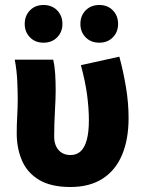

<svg xmlns="http://www.w3.org/2000/svg" viewBox="-20 -737 576 769"><path d="M262 12Q185 12 137.5 -16Q90 -44 68.5 -93Q47 -142 47 -203Q47 -239 49 -273Q51 -307 51 -342Q51 -372 49 -414.5Q47 -457 39 -498H193Q199 -473 201 -441Q203 -409 203 -374Q203 -345 200 -292.5Q197 -240 197 -190Q197 -166 205.5 -149.5Q214 -133 228.5 -124.5Q243 -116 262 -116Q287 -116 303 -131Q319 -146 327.5 -176.5Q336 -207 336 -256Q336 -302 329 -355.5Q322 -409 304 -476L458 -510Q474 -451 484.5 -388Q495 -325 495 -264Q495 -179 469 -117Q443 -55 391 -21.5Q339 12 262 12ZM154 -566Q121 -566 100 -587.5Q79 -609 79 -641Q79 -674 100 -695.5Q121 -717 154 -717Q188 -717 209 -695.5Q230 -674 230 -641Q230 -609 209 -587.5Q188 -566 154 -566ZM378 -566Q344 -566 323 -587.5Q302 -609 302 -641Q302 -674 323 -695.5Q344 -717 378 -717Q411 -717 432 -695.5Q453 -674 453 -641Q453 -609 432 -587.5Q411 -566 378 -566Z"/></svg>

Font: Source Sans 3 ExtraBold
Style: Regular
Weight: 800
Designer: Paul D. Hunt
Foundry: Adobe
Version: Version 3.052;hotconv 1.1.0;makeotfexe 2.6.0